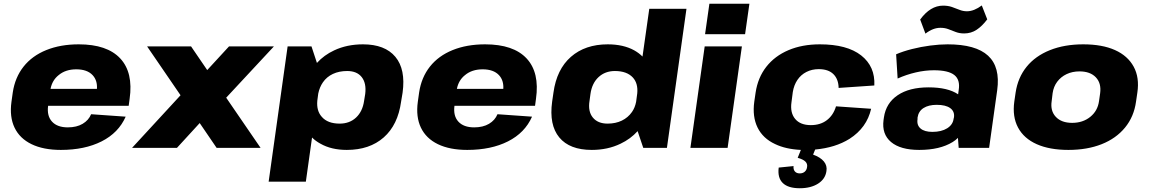

<svg xmlns="http://www.w3.org/2000/svg" viewBox="-20 -787 6114 1022"><path d="M304 11Q211 11 148 -19.5Q85 -50 57.5 -107.5Q30 -165 41 -245L48 -295Q60 -375 105.5 -432.5Q151 -490 226.5 -520.5Q302 -551 399 -551Q550 -551 620 -476Q690 -401 670 -261L665 -224H236V-223Q229 -170 257 -139.5Q285 -109 341 -109Q388 -109 420 -128Q452 -147 465 -179L649 -166Q611 -80 521 -34.5Q431 11 304 11ZM249 -314H496Q499 -359 473 -387Q444 -418 386 -418Q329 -418 292 -387Q258 -360 249 -314Z M763 -540H997L1083 -414L1199 -540H1438L1184 -267L1367 0H1133L1043 -132L922 0H683L941 -280Z M1826 11Q1744 11 1686 -22Q1660 -36 1641 -55L1608 180H1410L1511 -540H1638L1667 -452Q1705 -494 1759 -519Q1827 -551 1912 -551Q2029 -551 2084.5 -484.5Q2140 -418 2123 -294L2115 -246Q2098 -122 2022.5 -55.5Q1947 11 1826 11ZM1788 -129Q1841 -129 1875.5 -161.5Q1910 -194 1918 -250L1924 -287Q1931 -344 1905.5 -376.5Q1880 -409 1828 -409Q1785 -409 1752 -393.5Q1719 -378 1699 -349Q1681 -323 1674 -289L1669 -251Q1664 -197 1693 -165Q1724 -129 1788 -129Z M2467 11Q2374 11 2311 -19.5Q2248 -50 2220.5 -107.5Q2193 -165 2204 -245L2211 -295Q2223 -375 2268.5 -432.5Q2314 -490 2389.5 -520.5Q2465 -551 2562 -551Q2713 -551 2783 -476Q2853 -401 2833 -261L2828 -224H2399V-223Q2392 -170 2420 -139.5Q2448 -109 2504 -109Q2551 -109 2583 -128Q2615 -147 2628 -179L2812 -166Q2774 -80 2684 -34.5Q2594 11 2467 11ZM2412 -314H2659Q2662 -359 2636 -387Q2607 -418 2549 -418Q2492 -418 2455 -387Q2421 -360 2412 -314Z M3130 11Q3012 11 2957 -55.5Q2902 -122 2919 -246L2926 -294Q2943 -418 3019 -484.5Q3095 -551 3215 -551Q3298 -551 3356 -519Q3381 -505 3400 -486L3436 -740H3634L3530 0H3404L3374 -89Q3336 -47 3283 -22Q3215 11 3130 11ZM3214 -129Q3257 -129 3290 -145Q3323 -161 3344 -191Q3360 -214 3366 -245L3372 -290Q3377 -343 3349 -374Q3317 -409 3253 -409Q3201 -409 3166 -376.5Q3131 -344 3123 -287L3118 -250Q3109 -194 3135.5 -161.5Q3162 -129 3214 -129Z M3929 -540 3853 0H3655L3731 -540ZM3969 -767 3946 -605H3733L3756 -767Z M4237 215Q4175 215 4146.5 187Q4118 159 4125 105L4204 97Q4202 115 4211 125.5Q4220 136 4237 136Q4253 136 4263.5 127Q4274 118 4276 102Q4279 85 4267 73Q4255 61 4226 53L4243 11Q4162 7 4106 -20Q4041 -50 4012.5 -108Q3984 -166 3995 -246L4002 -294Q4014 -374 4059 -431.5Q4104 -489 4177 -520Q4250 -551 4344 -551Q4489 -551 4564 -492Q4639 -433 4634 -332L4444 -319Q4443 -366 4416 -392.5Q4389 -419 4338 -419Q4302 -419 4272.5 -404Q4243 -389 4224.5 -361.5Q4206 -334 4200 -297L4193 -243Q4185 -187 4212.5 -154Q4240 -121 4296 -121Q4347 -121 4381.5 -147.5Q4416 -174 4430 -221L4617 -208Q4594 -107 4502 -48Q4427 -1 4319 9L4308 36Q4347 50 4365.5 72.5Q4384 95 4379 124Q4373 166 4334.5 190.5Q4296 215 4237 215Z M4873 11Q4773 11 4723 -31Q4673 -73 4683 -148L4685 -162Q4696 -238 4758 -280Q4820 -322 4923 -322Q5025 -322 5080 -285L5083 -307Q5092 -362 5060 -387.5Q5028 -413 4951 -413Q4904 -413 4854.5 -401.5Q4805 -390 4758 -369L4750 -498Q4787 -514 4834.5 -526Q4882 -538 4931.5 -544.5Q4981 -551 5024 -551Q5174 -551 5239.5 -490.5Q5305 -430 5288 -307L5245 0H5083L5079 -53Q5067 -41 5051 -31Q4983 11 4873 11ZM4943 -85Q4991 -85 5021.5 -104Q5052 -123 5056 -155L5058 -163Q5062 -194 5038 -211.5Q5014 -229 4966 -229Q4923 -229 4896 -212Q4869 -195 4864 -161V-153Q4859 -121 4880 -103Q4901 -85 4943 -85ZM4878 -683Q4905 -720 4935.5 -738.5Q4966 -757 5000 -757Q5026 -757 5046.5 -750Q5067 -743 5086.5 -735Q5106 -727 5127 -727Q5146 -727 5166 -735Q5186 -743 5206 -758L5235 -684Q5208 -648 5178.5 -628.5Q5149 -609 5112 -609Q5087 -609 5066.5 -617Q5046 -625 5027.5 -632Q5009 -639 4986 -639Q4966 -639 4946.5 -631.5Q4927 -624 4906 -608Z M5667 11Q5567 11 5498.5 -19.5Q5430 -50 5399 -108Q5368 -166 5379 -246L5386 -294Q5398 -374 5444.5 -431.5Q5491 -489 5568.5 -520Q5646 -551 5746 -551Q5847 -551 5915 -520.5Q5983 -490 6014.5 -432Q6046 -374 6034 -294L6027 -246Q6016 -166 5968.5 -108Q5921 -50 5844 -19.5Q5767 11 5667 11ZM5687 -133Q5744 -133 5783.5 -165Q5823 -197 5830 -249L5836 -291Q5843 -344 5813 -375.5Q5783 -407 5726 -407Q5688 -407 5657.5 -392.5Q5627 -378 5607.5 -352Q5588 -326 5583 -291L5578 -249Q5570 -197 5600 -165Q5630 -133 5687 -133Z"/></svg>

Font: Pathway Extreme 8pt Thin 12pt ExtraBold
Style: Italic
Weight: 800
Italic angle: -8°
Version: Version 1.001;gftools[0.9.26]